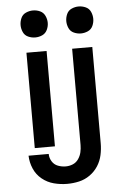

<svg xmlns="http://www.w3.org/2000/svg" viewBox="-63 -805 702 1063"><g transform="rotate(-5 288.0 -273.5)"><path d="M415 -610Q435 -610 454 -618.5Q473 -627 481.5 -646Q490 -665 490 -685Q490 -705 481.5 -724Q473 -743 454 -751.5Q435 -760 415 -760Q395 -760 376 -751.5Q357 -743 348.5 -724Q340 -705 340 -685Q340 -665 348.5 -646Q357 -627 376 -618.5Q395 -610 415 -610ZM161 -610Q182 -610 200.5 -618.5Q219 -627 228 -646Q237 -665 237 -685Q237 -705 228 -724Q219 -743 200.5 -751.5Q182 -760 161 -760Q141 -760 122 -751.5Q103 -743 94.5 -724Q86 -705 86 -685Q86 -665 94.5 -646Q103 -627 122 -618.5Q141 -610 161 -610ZM267 213Q301 213 333.5 205.5Q366 198 393.5 178.5Q421 159 439 131Q457 103 464 70.5Q471 38 471 5V-530H359V5Q359 25 354.5 45Q350 65 338 82.5Q326 100 307 108Q288 116 267 116Q245 116 224 108Q203 100 191 80.5Q179 61 179 39H67Q68 76 83 111Q98 146 127.5 170Q157 194 193.5 203.5Q230 213 267 213ZM105 0H217V-530H105Z"/></g></svg>

Font: Iosevka Sparkle Semibold
Style: Regular
Weight: 600
Designer: Belleve Invis
Foundry: Belleve Invis
Version: Version 4.5.0; ttfautohint (v1.8.3)